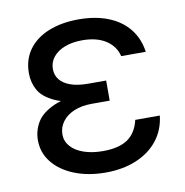

<svg xmlns="http://www.w3.org/2000/svg" viewBox="-67 -601 649 675"><g transform="rotate(-10 258.0 -263.5)"><path d="M314.9 -276.2V-236.9H250.7Q214.8 -236.9 187.5 -225.5Q160.2 -214.1 145.4 -193.7Q130.5 -173.3 130.5 -148.5Q130.5 -124.3 146.8 -105.7Q163 -87 192.7 -76.7Q222.4 -66.3 261.7 -66.3Q318.7 -66.3 350 -87.9Q381.2 -109.5 391.6 -154.7H479.3Q473.8 -105 445.1 -68Q416.4 -31.1 368.1 -10.7Q319.8 9.7 257.6 9.7Q196.1 9.7 147.1 -9.7Q98.1 -29 70.1 -63.7Q42.1 -98.4 42.1 -143.6Q42.1 -177.1 59.4 -206.7Q76.7 -236.2 120.9 -256.2Q165.1 -276.2 241.7 -276.2ZM51.8 -381.2Q51.8 -429.6 77.3 -464.8Q102.9 -500 149.2 -518.6Q195.4 -537.3 256.2 -537.3Q316.6 -537.3 362.4 -519Q408.1 -500.7 435.6 -466.2Q463.1 -431.6 469.6 -384H381.9Q373.3 -420.2 340.6 -441.5Q308 -462.7 256.2 -462.7Q220.6 -462.7 193.9 -452.3Q167.1 -442 152.3 -423.5Q137.4 -405 137.4 -381.2Q137.4 -358.8 150.2 -342.7Q163 -326.7 188.2 -317.7Q213.4 -308.7 250.7 -308.7H314.9V-254.1H241.7Q166.8 -254.1 124.8 -273.1Q82.9 -292.1 67.3 -319.9Q51.8 -347.7 51.8 -381.2Z"/></g></svg>

Font: Pretendard Variable
Style: Regular
Weight: 400
Designer: Base glyphs from Inter by Rasmus Andersson; Hangul glyphs from Noto Sans CJK(Source Han Sans) by Jang Soo-young and Kang
Foundry: Kil Hyung-jin
Version: Version 1.100;FEAKit 1.0